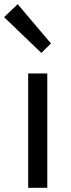

<svg xmlns="http://www.w3.org/2000/svg" viewBox="-42 -892 337 912"><path d="M91.8 0V-543H182.6V0ZM154.3 -640.6 -22.5 -810.5 42 -872.1 200.2 -685.5Z"/></svg>

Font: irohakakuC Regular
Style: Regular
Weight: 400
Designer: [Source Han Sans]
Ryoko NISHIZUKA Ë•øÂ°öÊ∂ºÂ≠ê (kana & ideographs); Paul D. Hunt (Latin, Greek & Cyrillic); Wenlong ZHAN
Version: Version 1.001.20160904